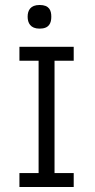

<svg xmlns="http://www.w3.org/2000/svg" viewBox="-20 -751 382 771"><path d="M199 -56V-507H276V-563H58V-507H135V-56H58V0H276V-56ZM139 -636C178 -636 186 -659 186 -684C186 -709 178 -731 139 -731C102 -731 91 -709 91 -684C91 -659 102 -636 139 -636Z"/></svg>

Font: OSH Darker Grotesque Medium
Style: Regular
Weight: 500
Designer: Gabriel Lam
Foundry: TypeRant
Version: Version 1.000;Glyphs 3.1.1 (3148)